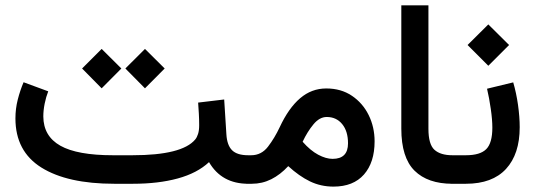

<svg xmlns="http://www.w3.org/2000/svg" viewBox="-20 -692 2015 723"><path d="M452.1 -434.1 525.9 -507.8 600.1 -434.1 525.9 -359.4ZM289.1 -434.1 362.8 -507.8 437 -434.1 362.8 -359.4ZM481 0H410.2Q233.9 0 136 -61Q38.1 -122.1 38.1 -246.1Q38.1 -282.7 46.9 -317.1Q55.7 -351.6 68.8 -382.3L161.6 -348.1Q153.3 -327.1 148.2 -301.8Q143.1 -276.4 143.1 -253.4Q143.6 -179.2 207.3 -143.3Q271 -107.4 405.3 -107.4H478.5Q666 -107.4 715.3 -167Q721.7 -174.8 725.8 -187.7Q730 -200.7 730 -220.7Q730 -242.2 728.8 -263.7Q727.5 -285.2 726.1 -305.7L824.2 -317.4L832.5 -186Q835 -145 854 -126.2Q873 -107.4 914.6 -107.4H926.8V0H914.6Q814.5 0 767.1 -81.5Q722.7 -40 649.4 -20Q576.2 0 481 0Z M1065.4 -66.4Q1035.6 -34.2 1001.5 -17.1Q967.3 0 928.2 0H907.2V-107.4H925.8Q964.4 -107.4 989.3 -139.9Q1014.2 -172.4 1033.2 -212.9Q1066.9 -285.2 1110.1 -322Q1153.3 -358.9 1208.5 -358.9Q1264.2 -358.9 1304.9 -331.5Q1345.7 -304.2 1368.2 -258.8Q1390.6 -213.4 1390.6 -159.7Q1390.6 -80.6 1350.6 -34.9Q1310.5 10.7 1235.8 10.7Q1188 10.7 1147.2 -9Q1106.4 -28.8 1065.4 -66.4ZM1119.6 -158.2Q1148.9 -125 1178.2 -109.4Q1207.5 -93.8 1232.4 -93.8Q1290.5 -93.8 1290.5 -152.3Q1290.5 -197.8 1268.6 -224.6Q1246.6 -251.5 1210.4 -251.5Q1183.1 -251.5 1160.2 -223.6Q1137.2 -195.8 1119.6 -158.2Z M1695.8 0H1683.6Q1590.8 0 1541 -49.3Q1491.2 -98.6 1491.2 -207.5V-671.9H1593.3V-207Q1593.3 -148.4 1616 -127.9Q1638.7 -107.4 1683.6 -107.4H1695.8Z M1937 -212.9Q1937 -111.8 1885.5 -55.9Q1834 0 1734.4 0H1676.3V-107.4H1734.4Q1788.1 -107.4 1811 -130.4Q1834 -153.3 1834 -211.4Q1834 -241.2 1828.1 -282Q1822.3 -322.8 1814 -357.9L1912.6 -381.8Q1924.3 -341.8 1930.7 -296.6Q1937 -251.5 1937 -212.9ZM1740.7 -522.5 1818.8 -600.1 1897 -522.5 1818.8 -444.3Z"/></svg>

Font: Vazir Medium FD
Style: Medium-FD
Weight: 500
Designer: Saber Rastikerdar
Foundry: Saber Rastikerdar
Version: Version 30.0.0